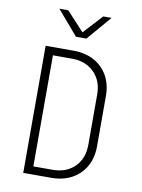

<svg xmlns="http://www.w3.org/2000/svg" viewBox="-101 -1018 802 1086"><g transform="rotate(10 300.0 -475.0)"><path d="M110 0V-730H270Q338 -730 388.5 -702.5Q439 -675 467 -625.5Q495 -576 495 -510V-220Q495 -154 467 -104.5Q439 -55 388.5 -27.5Q338 0 270 0ZM160 -46H270Q349 -46 397 -93.5Q445 -141 445 -220V-510Q445 -588 396.5 -636Q348 -684 270 -684H160ZM270 -810 150 -950H201L302 -841L402 -950H450L330 -810Z"/></g></svg>

Font: NKDuy Mono Thin
Style: Regular
Weight: 100
Monospace: yes
Designer: NKDuy
Foundry: NKDuy
Version: Version 2.251; ttfautohint (v1.8.4.7-5d5b)